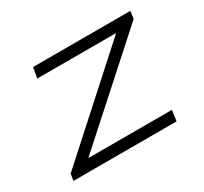

<svg xmlns="http://www.w3.org/2000/svg" viewBox="-108 -643 845 795"><g transform="rotate(-30 314.0 -246.0)"><path d="M36 0 41 -32 523 -467V-442H118L127 -492H592L587 -456L103 -21L104 -51H536L529 0Z"/></g></svg>

Font: Nunito Sans 7pt Expanded ExtraLight
Style: Italic
Weight: 250
Width: 7
Italic angle: -9°
Designer: Vernon Adams
Foundry: Vernon Adams
Version: Version 3.101;gftools[0.9.27]